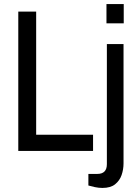

<svg xmlns="http://www.w3.org/2000/svg" viewBox="-20 -743 678 945"><path d="M70 0V-686H158V-80H438V0ZM484 182Q466 182 447 178Q428 174 415 170V113H459Q506 113 506 65V-526H588V61Q588 91 578.5 118.5Q569 146 546.5 164Q524 182 484 182ZM504 -628V-723H589V-628Z"/></svg>

Font: Archivo Narrow
Style: Regular
Weight: 400
Designer: Hector Gatti
Foundry: Omnibus-Type
Version: Version 3.002